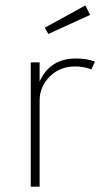

<svg xmlns="http://www.w3.org/2000/svg" viewBox="-20 -699 375 719"><path d="M128.4 0H95.2V-465.3H128.4V-393.6Q167 -480 264.6 -480Q305.2 -480 335.4 -468.3L322.3 -439Q293.9 -450.2 261.7 -450.2Q204.1 -450.2 166.3 -412.4Q128.4 -374.5 128.4 -321.8ZM161.1 -571.8 147.5 -595.2 299.8 -678.7 317.4 -643.1Z"/></svg>

Font: Spartan MB ExtLt
Style: Regular
Weight: 200
Designer: Matt Bailey, Mirko Velimirovic
Foundry: Matt Bailey
Version: Version 1.005